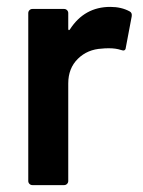

<svg xmlns="http://www.w3.org/2000/svg" viewBox="-20 -537 416 557"><path d="M356 -504Q364 -500 362 -489L345 -399Q344 -387 331 -392Q316 -397 296 -397Q283 -397 276 -396Q234 -394 206 -366.5Q178 -339 178 -295V-12Q178 -7 174.5 -3.5Q171 0 166 0H74Q69 0 65.5 -3.5Q62 -7 62 -12V-499Q62 -504 65.5 -507.5Q69 -511 74 -511H166Q171 -511 174.5 -507.5Q178 -504 178 -499V-454Q178 -450 179.5 -449.5Q181 -449 183 -452Q225 -517 300 -517Q332 -517 356 -504Z"/></svg>

Font: Amber EN SemiBold
Style: Regular
Weight: 600
Designer: Jeremy Tribby
Foundry: Tribby Type
Version: Version 1.408 November 24, 2021